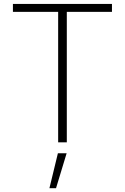

<svg xmlns="http://www.w3.org/2000/svg" viewBox="-20 -748 656 1009"><path d="M47.9 -685.5V-727.5H568.4V-685.5H331.1V0H285.6V-685.5ZM239.7 241.2 284.2 57.6H330.1L274.4 241.2Z"/></svg>

Font: Inter 20pt ExtraLight
Style: Regular
Weight: 250
Version: Version 4.001;git-66647c0bb